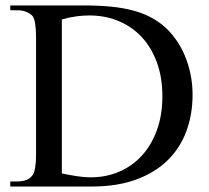

<svg xmlns="http://www.w3.org/2000/svg" viewBox="-20 -682 763 702"><path d="M684.1 -335Q684.1 -265.1 662.1 -204.1Q640.1 -143.1 594.7 -97.7Q549.3 -52.2 479.5 -26.1Q409.7 0 314 0H17.6V-18.6H42.5Q63.5 -18.6 78.4 -24.9Q93.3 -31.2 101.1 -44.9Q106 -53.2 108.9 -71.3Q111.8 -89.4 111.8 -117.7V-545.4Q111.8 -606.4 99.1 -623.5Q88.9 -633.8 75 -639.2Q61 -644.5 42.5 -644.5H17.6V-662.1H286.6Q341.8 -662.1 386 -657.7Q430.2 -653.3 465.8 -643.8Q501.5 -634.3 530 -619.4Q558.6 -604.5 582 -584Q605 -563.5 623.8 -536.6Q642.6 -509.8 656 -478Q669.4 -446.3 676.8 -410.2Q684.1 -374 684.1 -335ZM573.7 -330.1Q573.7 -398.9 553.7 -453.6Q533.7 -508.3 498.3 -546.4Q462.9 -584.5 413.8 -605Q364.7 -625.5 306.2 -625.5Q284.2 -625.5 259.5 -622.3Q234.9 -619.1 206.1 -610.8V-47.9Q236.8 -41.5 262.7 -37.6Q288.6 -33.7 309.6 -33.7Q365.7 -33.2 414.1 -53.5Q462.4 -73.7 497.8 -112.1Q533.2 -150.4 553.5 -205.6Q573.7 -260.7 573.7 -330.1Z"/></svg>

Font: Doulos SIL Phon
Style: Regular
Weight: 400
Designer: Walt Agee, Victor Gaultney, Peter Martin, Debbi Hosken, Becca Hirsbrunner
Foundry: SIL International
Version: Version 5.000